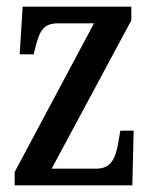

<svg xmlns="http://www.w3.org/2000/svg" viewBox="-20 -556 455 576"><path d="M24 0H377L381 -164H341L336 -135C327 -76 311 -50 268 -50H135L374 -495V-536H48L39 -393H81L85 -409C98 -462 109 -486 154 -486H262L24 -40Z"/></svg>

Font: Noto Serif Devanagari ExtraCondensed Medium
Style: Regular
Weight: 500
Width: 2
Designer: Universal Thirst, Indian Type Foundry and the Monotype Design Team
Foundry: Monotype Imaging Inc.
Version: Version 2.004